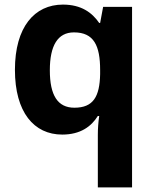

<svg xmlns="http://www.w3.org/2000/svg" viewBox="-20 -642 673 836"><path d="M406 -55V174H555V-612H429L416 -542H412C381 -587 334 -622 254 -622C130 -622 45 -524 45 -338C45 -153 128 -56 251 -56C331 -56 378 -92 406 -137H412C408 -110 406 -82 406 -55ZM304 -173C231 -173 197 -227 197 -336C197 -443 231 -501 302 -501C389 -501 416 -443 416 -337V-319C414 -221 386 -173 304 -173Z"/></svg>

Font: Noto Sans Malayalam UI
Style: Bold
Weight: 700
Designer: Jelle Bosma - Monotype Design Team
Foundry: Monotype Imaging Inc.
Version: Version 2.104